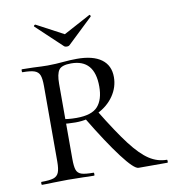

<svg xmlns="http://www.w3.org/2000/svg" viewBox="-74 -701 693 766"><g transform="rotate(-10 272.5 -317.5)"><path d="M246 0Q218 0 203 -1L140 -2L81 -1Q64 0 35 0Q33 0 33 -6Q33 -12 35 -12Q68 -12 83.5 -17Q99 -22 105 -36.5Q111 -51 111 -81V-387Q111 -417 105.5 -431Q100 -445 84.5 -450.5Q69 -456 36 -456Q34 -456 34 -462Q34 -468 36 -468L82 -467Q118 -465 140 -465Q158 -465 173.5 -466Q189 -467 200 -468Q232 -471 259 -471Q324 -471 358 -446Q392 -421 392 -374Q392 -333 368 -298Q344 -263 302 -242.5Q260 -222 210 -222Q178 -222 155 -226L154 -246Q179 -239 217 -239Q279 -239 303.5 -266.5Q328 -294 328 -347Q328 -457 233 -457Q195 -457 183.5 -441Q172 -425 172 -385V-81Q172 -50 177 -36Q182 -22 197 -17Q212 -12 246 -12Q248 -12 248 -6Q248 0 246 0ZM543 0H426Q408 0 361 -62Q314 -124 249 -232L302 -253Q360 -158 399 -107Q438 -56 471.5 -34Q505 -12 543 -12Q545 -12 545 -6Q545 0 543 0ZM113 -629Q113 -631 116 -633Q119 -635 120 -634L229 -576L337 -634L339 -635Q341 -635 342.5 -631.5Q344 -628 342 -627L240 -530Q236 -526 229 -526Q221 -526 217 -530L114 -627Z"/></g></svg>

Font: Cormorant SC
Style: Regular
Weight: 400
Designer: Christian Thalmann (Catharsis Fonts)
Foundry: Catharsis Fonts
Version: Version 4.000